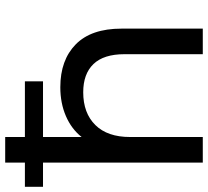

<svg xmlns="http://www.w3.org/2000/svg" viewBox="-50 -732 782 721"><g transform="rotate(-90 340.5 -371.0)"><path d="M0 -668H91V-742H187V-668H396V-600H187V-455Q217 -493 265.5 -514Q314 -535 374 -535Q476 -535 535 -477Q594 -419 594 -305V0H498V-294Q498 -372 461 -410.5Q424 -449 355 -449Q277 -449 232 -403.5Q187 -358 187 -273V0H91V-600H0Z"/></g></svg>

Font: CMG Sans Medium
Style: Regular
Weight: 500
Designer: Julieta Ulanovsky
Foundry: Julieta Ulanovsky
Version: Version 7.200